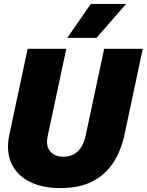

<svg xmlns="http://www.w3.org/2000/svg" viewBox="-20 -947 748 979"><path d="M289 12Q195 12 130 -21Q65 -54 37.5 -115.5Q10 -177 28 -262L121 -698H318L223 -252Q216 -220 224 -196.5Q232 -173 253 -160.5Q274 -148 303 -148Q334 -148 356.5 -160.5Q379 -173 394 -196.5Q409 -220 416 -252L511 -698H708L614 -257Q596 -175 555.5 -114.5Q515 -54 449 -21Q383 12 289 12ZM323 -754 443 -927H623L472 -754Z"/></svg>

Font: Azeret Mono Thin ExtraBold
Style: Italic
Weight: 800
Italic angle: -12°
Version: Version 1.002